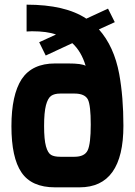

<svg xmlns="http://www.w3.org/2000/svg" viewBox="-20 -803 580 823"><path d="M72 -64Q29 -127 29 -262Q29 -396 73 -464Q118 -531 216 -531H272Q330 -531 347 -521Q329 -582 290 -618L176 -565L148 -622L220 -655Q182 -669 117 -669Q106 -669 94 -668V-783Q260 -783 350 -723L443 -766L472 -708L404 -677Q469 -604 491 -486Q509 -387 509 -264Q509 0 321 0H216Q115 0 72 -64ZM177 -352Q169 -321 169 -263Q169 -205 177 -176Q185 -147 199 -139Q212 -131 239 -131H299Q343 -131 356 -159Q369 -187 369 -269Q369 -351 357 -376Q344 -402 299 -402H239Q213 -402 199 -392Q185 -382 177 -352Z"/></svg>

Font: Mina
Style: Bold
Weight: 700
Version: Version 1.000